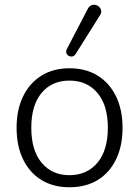

<svg xmlns="http://www.w3.org/2000/svg" viewBox="-20 -782 587 810"><path d="M273 8Q205 8 155 -22.5Q105 -53 77.5 -109.5Q50 -166 50 -243Q50 -319 77.5 -375.5Q105 -432 155 -463Q205 -494 273 -494Q342 -494 392 -463Q442 -432 469.5 -375.5Q497 -319 497 -243Q497 -166 469.5 -109.5Q442 -53 392 -22.5Q342 8 273 8ZM273 -43Q347 -43 391 -95.5Q435 -148 435 -243Q435 -338 391 -390Q347 -442 273 -442Q199 -442 155.5 -390Q112 -338 112 -243Q112 -148 155.5 -95.5Q199 -43 273 -43ZM299 -554Q292 -543 280.5 -543.5Q269 -544 262.5 -553Q256 -562 262 -575L350 -744Q357 -758 369 -761Q381 -764 391.5 -758Q402 -752 406 -741Q410 -730 402 -718Z"/></svg>

Font: Nunito Light
Style: Regular
Weight: 300
Designer: Vernon Adams
Foundry: Vernon Adams
Version: Version 3.601; ttfautohint (v1.8.2.53-6de2)